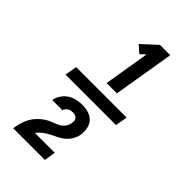

<svg xmlns="http://www.w3.org/2000/svg" viewBox="-300 -940 1199 1199"><g transform="rotate(45 300.0 -340.0)"><path d="M516 -300H70L84 -380H530ZM289 -444 339 -747 306 -716 258 -758 356 -848H447L380 -444ZM76 168V167Q79 149 83 131Q87 113 94 95Q101 77 111 60Q121 43 134.5 28.5Q148 14 163.5 1.5Q179 -11 196.5 -20Q214 -29 232.5 -35.5Q251 -42 268 -51.5Q285 -61 297 -77.5Q309 -94 312 -113V-114Q314 -125 313 -135Q312 -145 306 -152Q300 -159 290.5 -162.5Q281 -166 271 -166Q262 -166 253.5 -164.5Q245 -163 236.5 -158Q228 -153 222 -145.5Q216 -138 215 -129H124V-130Q128 -154 143 -177Q158 -200 179.5 -214.5Q201 -229 226.5 -235Q252 -241 277 -241Q306 -241 333 -233Q360 -225 378 -206Q396 -187 401.5 -159Q407 -131 403 -103Q399 -79 386.5 -57Q374 -35 355.5 -18.5Q337 -2 314.5 9Q292 20 270.5 31Q249 42 228 57.5Q207 73 193 93H368L356 168Z"/></g></svg>

Font: Iosevka Aile Heavy
Style: Italic
Weight: 900
Italic angle: -9°
Designer: Belleve Invis
Foundry: Belleve Invis
Version: Version 31.1.0; ttfautohint (v1.8.4)